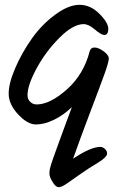

<svg xmlns="http://www.w3.org/2000/svg" viewBox="-20 -531 514 796"><path d="M396 78Q406 78 415 86.5Q424 95 424 105Q424 121 384.5 144.5Q345 168 310 193Q275 218 255 231.5Q235 245 223 245Q211 245 198 223.5Q185 202 185 190Q185 178 186.5 170.5Q188 163 192 150Q196 137 201 123.5Q206 110 214.5 86Q223 62 231 40.5Q239 19 252.5 -18Q266 -55 278 -87Q244 -54 204 -34.5Q164 -15 129 -15Q94 -15 55 -57Q16 -99 16 -142.5Q16 -186 43.5 -249.5Q71 -313 112 -371Q153 -429 208.5 -470Q264 -511 309.5 -511Q355 -511 392 -474Q429 -437 429 -411.5Q429 -386 412 -386Q400 -386 373.5 -408.5Q347 -431 327 -431Q283 -431 226.5 -374.5Q170 -318 132 -248Q94 -178 94 -136Q94 -120 105 -109Q116 -98 132 -98Q187 -98 257 -160Q327 -222 352 -319Q356 -334 372 -334Q388 -334 409.5 -318.5Q431 -303 431 -288.5Q431 -274 414 -226.5Q397 -179 355.5 -70Q314 39 283 127Q356 78 396 78Z"/></svg>

Font: Kalam
Style: Regular
Weight: 400
Designer: Lipi Raval (Devanagari and Latin), Jonny Pinhorn (Latin)
Foundry: Indian Type Foundry
Version: Version 2.001;PS 1.0;hotconv 1.0.79;makeotf.lib2.5.61930; tt